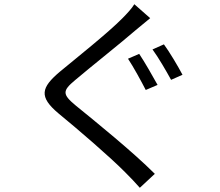

<svg xmlns="http://www.w3.org/2000/svg" viewBox="-20 -824 1040 909"><path d="M639 -569 586 -546C612 -507 649 -439 670 -398L726 -422C705 -460 664 -532 639 -569ZM756 -614 702 -590C730 -552 767 -488 790 -446L844 -470C823 -510 782 -579 756 -614ZM691 -738 616 -804C605 -785 579 -757 559 -737C491 -668 340 -548 264 -485C174 -409 163 -366 257 -287C351 -210 502 -80 573 -8C597 16 621 41 642 65L713 -1C607 -107 430 -250 339 -324C274 -378 275 -394 336 -445C409 -507 553 -621 622 -681C639 -695 670 -721 691 -738Z"/></svg>

Font: Source Han Sans KR
Style: Regular
Weight: 400
Designer: Ryoko NISHIZUKA 西塚涼子 (kana, bopomofo & ideographs); Paul D. Hunt (Latin, Greek & Cyrillic); Sandoll Communications 산돌커뮤니
Foundry: Adobe
Version: Version 2.004;hotconv 1.0.118;makeotfexe 2.5.65603